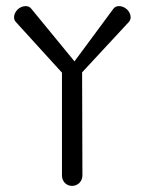

<svg xmlns="http://www.w3.org/2000/svg" viewBox="-20 -454 476 629"><path d="M403 -383C406 -387 408 -392 408 -397C408 -417 389 -434 370 -434C362 -434 356 -431 352 -426L224 -253L82 -426C78 -431 72 -434 64 -434C44 -434 26 -416 26 -397C26 -392 28 -387 31 -383L183 -216V121C183 140 197 155 216 155C235 155 250 140 250 121L249 -217L403 -383Z"/></svg>

Font: GFS Decker
Style: Normal
Weight: 400
Foundry: George D. Matthiopoulos
Version: Version 1.000